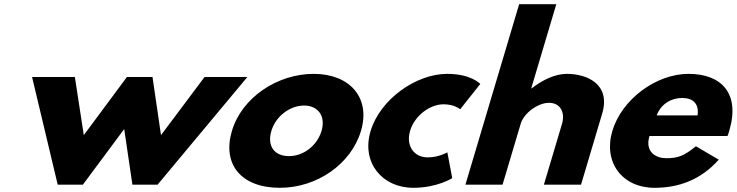

<svg xmlns="http://www.w3.org/2000/svg" viewBox="-20 -880 3511 915"><path d="M375 0 571.9 -265 611 0H731L1158.8 -513H954.8L747.3 -236L706.8 -513H584.8L379.3 -236L336.8 -513H132.8L255 0Z M1085.2 -256C1038.2 -98 1128.5 15 1313.5 15C1490.5 15 1653.2 -98 1700.2 -256C1747.9 -416 1645.2 -528 1475.2 -528C1302.2 -528 1132.9 -416 1085.2 -256ZM1273.2 -256C1294.4 -327 1362.3 -377 1429.3 -377C1495.3 -377 1533.4 -327 1512.2 -256C1491.4 -186 1426.5 -136 1357.5 -136C1285.5 -136 1252.4 -186 1273.2 -256Z M2094 -383C2147 -383 2172.9 -359 2172.9 -359L2268.9 -480C2268.9 -480 2225.2 -528 2111.2 -528C1962.2 -528 1790.9 -406 1745.9 -255C1701.3 -105 1801.5 15 1949.5 15C2063.5 15 2135.2 -31 2135.2 -31L2111.9 -154C2111.9 -154 2071.7 -130 2018.7 -130C1951.7 -130 1913.4 -186 1934.5 -257C1955.4 -327 2027 -383 2094 -383Z M2198 0H2375L2461.4 -290C2476.5 -341 2543.1 -390 2596.1 -390C2653.1 -390 2673.5 -341 2658.4 -290L2572 0H2749L2849.6 -338C2892.2 -481 2775.2 -528 2681.2 -528C2625.2 -528 2565.6 -499 2513.7 -459H2511.7L2631.1 -860H2454.1Z M3447.1 -232C3449.9 -238 3453.1 -249 3455.2 -256C3508.8 -436 3417.2 -528 3261.2 -528C3106.2 -528 2942.9 -406 2898.2 -256C2853.9 -107 2944.5 15 3099.5 15C3213.5 15 3318.6 -22 3405.4 -119L3296.5 -183C3239.8 -137 3211.5 -126 3154.5 -126C3109.5 -126 3051.6 -153 3075.1 -232ZM3109.3 -330C3126.3 -377 3171 -413 3232 -413C3284 -413 3312.3 -384 3304.3 -330Z"/></svg>

Font: Hussar
Style: BdOblThree
Weight: 700
Foundry: Cannot Into Space Fonts
Version: Version 2.00